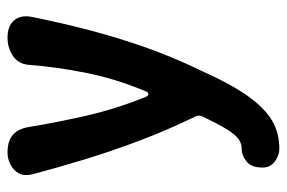

<svg xmlns="http://www.w3.org/2000/svg" viewBox="-146 -407 762 510"><g transform="rotate(-90 235.0 -152.0)"><path d="M95 209Q77 209 61 197Q45 185 45 165V163Q45 135 61 122Q77 109 95 109Q108 109 120 101Q132 93 146 70.5Q160 48 180 6Q185 -4 181 -13Q146 -85 118.5 -157Q91 -229 68.5 -302Q46 -375 27 -447Q22 -468 29 -482Q36 -496 51.5 -504.5Q67 -513 85 -513Q115 -513 131 -499.5Q147 -486 152 -460Q165 -381 183 -302.5Q201 -224 233 -145Q236 -139 240 -139Q244 -139 247 -145Q280 -223 296 -302Q312 -381 318 -459Q321 -485 342 -499Q363 -513 390 -513Q421 -513 436 -495.5Q451 -478 445 -448Q430 -373 410.5 -298Q391 -223 364.5 -147.5Q338 -72 301 4Q268 78 236.5 123Q205 168 171.5 188.5Q138 209 95 209Z"/></g></svg>

Font: Winky Sans Medium
Style: Regular
Weight: 500
Designer: Simon Atzbach
Foundry: typofactur
Version: Version 1.205